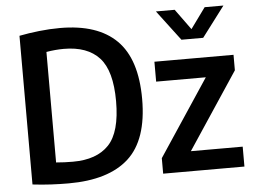

<svg xmlns="http://www.w3.org/2000/svg" viewBox="-54 -857 1230 932"><g transform="rotate(-5 561.0 -391.0)"><path d="M243.5 7Q202.5 7 158.5 4.8Q114.5 2.5 68 -3V-727.5Q113.5 -736.5 165 -742.2Q216.5 -748 267 -748Q450 -748 542.2 -656.2Q634.5 -564.5 634.5 -370Q634.5 -171.5 536.5 -82.2Q438.5 7 243.5 7ZM273.5 -96Q389.5 -96 448.5 -158Q507.5 -220 507.5 -370.5Q507.5 -519 449.5 -582.2Q391.5 -645.5 276.5 -645.5Q236 -645.5 191.5 -638V-99.5Q213 -97.5 233 -96.8Q253 -96 273.5 -96ZM704.5 0V-75.5L951.5 -448H709.5V-545H1095V-469.5L848 -97H1100.5V0ZM849.5 -640 738 -787.5H829.5L902.5 -687L975.5 -787.5H1067L955.5 -640Z"/></g></svg>

Font: Encode Sans Semi Condensed SemiBold
Style: Regular
Weight: 600
Width: 4
Designer: Multiple Designers
Foundry: Impallari Type
Version: Version 3.000; ttfautohint (v1.8.3) -l 8 -r 50 -G 200 -x 14 